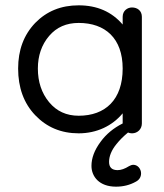

<svg xmlns="http://www.w3.org/2000/svg" viewBox="-20 -484 616 720"><path d="M275 16C343 16 401 -12 440 -59V-21C406 -4 378 19 357 48C334 79 323 109 323 138C323 178 352 216 415 216C442 216 467 210 490 197C503 190 509 179 509 166C509 150 497 134 480 134C475 134 469 136 464 139C448 149 434 154 421 154C400 154 389 144 389 123C389 102 398 79 417 56C429 41 443 27 460 13C465 15 470 16 475 16C496 16 512 0 512 -21V-421C512 -444 495 -456 475 -456C458 -456 440 -444 440 -421V-392C399 -440 344 -464 275 -464C209 -464 155 -442 112 -398C69 -353 48 -296 48 -227C48 -156 69 -97 112 -52C155 -7 209 16 275 16ZM275 -50C229 -50 192 -67 164 -101C136 -135 122 -177 122 -227C122 -275 136 -316 164 -349C192 -382 229 -398 275 -398C375 -398 440 -340 440 -227C440 -110 375 -50 275 -50Z"/></svg>

Font: Dongle Light
Style: Regular
Weight: 300
Designer: Yanghee Ryu
Foundry: Yanghee Ryu
Version: Version 2.000